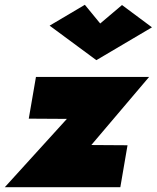

<svg xmlns="http://www.w3.org/2000/svg" viewBox="-37 -781 654 801"><path d="M381 -683 317 -761 170 -674 365 -530 597 -667 472 -760ZM242 -285 -17 0H465L495 -175L344 -176L585 -460H113L83 -286Z"/></svg>

Font: Jost Black
Style: Italic
Weight: 900
Italic angle: -5°
Version: Version 3.710